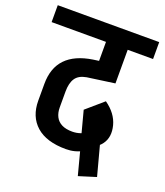

<svg xmlns="http://www.w3.org/2000/svg" viewBox="-163 -738 805 939"><g transform="rotate(20 239.0 -269.0)"><path d="M-25 -557V-645H503V-557ZM253 3Q151 3 98 -44Q45 -91 45 -174L155 -179Q155 -151 165.5 -130.5Q176 -110 197.5 -99Q219 -88 253 -88ZM45 -173V-262H155V-178ZM45 -261Q45 -344 91 -392Q137 -440 228 -454V-362Q188 -355 171.5 -330Q155 -305 155 -261ZM228 -362V-454L371 -474V-382ZM258 -442V-630H371V-442ZM430 -186Q445 -128 416.5 -89Q388 -50 316 -31L298 -101Q322 -107 330.5 -122.5Q339 -138 333 -160ZM357 -284Q415 -243 430 -186L333 -160Q327 -185 287 -218ZM357 -284 389 -107 302 -83 269 -208ZM353 107 275 -190 366 -210 443 79ZM252 3V-88Q275 -88 296 -95.5Q317 -103 341 -118L346 -22Q319 -8 297.5 -2.5Q276 3 252 3Z"/></g></svg>

Font: Akshar Light Medium
Style: Regular
Weight: 500
Version: Version 1.100